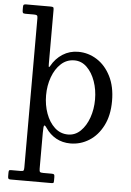

<svg xmlns="http://www.w3.org/2000/svg" viewBox="-65 -828 769 1125"><g transform="rotate(5 319.0 -265.0)"><path d="M205 -260Q205 -317 223 -366.8Q241 -416.5 274.2 -447.2Q307.5 -478 353 -478Q395 -478 426.5 -447.2Q458 -416.5 475.5 -366.8Q493 -317 493 -260Q493 -203 475.5 -153.2Q458 -103.5 426.5 -72.8Q395 -42 353 -42Q307.5 -42 274.2 -72.8Q241 -103.5 223 -153.2Q205 -203 205 -260ZM25 -745Q25 -734 27.8 -729.5Q30.5 -725 42.5 -725H92.5Q105 -725 110 -722Q115 -719 115 -706V172Q115 186 112.2 190.5Q109.5 195 95.5 195H38.5Q29 195 27 198.5Q25 202 25 212V232Q25 241.5 27.8 245.8Q30.5 250 40.5 250H279.5Q290 250 292.5 247.8Q295 245.5 295 234.5V214Q295 202 292 198.5Q289 195 277.5 195H228.5Q213.5 195 209.2 191.2Q205 187.5 205 172V-39Q205 -79 209.5 -82.2Q214 -85.5 225 -69Q250 -32 287.2 -11.5Q324.5 9 371 9Q430.5 9 481 -22.8Q531.5 -54.5 562.2 -114.8Q593 -175 593 -260Q593 -345 562.2 -405.5Q531.5 -466 481 -498Q430.5 -530 371 -530Q320.5 -530 279.5 -503.8Q238.5 -477.5 214 -433Q209.5 -425 207.2 -426.2Q205 -427.5 205 -446V-763Q205 -774.5 201.5 -777.2Q198 -780 186.5 -780H43.5Q34 -780 29.5 -777.5Q25 -775 25 -764Z"/></g></svg>

Font: Besley
Style: Regular
Weight: 400
Designer: Owen Earl
Foundry: indestructible type*
Version: Version 4.000